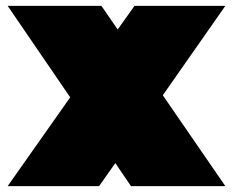

<svg xmlns="http://www.w3.org/2000/svg" viewBox="-20 -667 788 651"><path d="M371 -114 316 -36H6L218 -337L6 -647H324L379 -567L436 -647H744L532 -344L744 -36H424Z"/></svg>

Font: ChangwonDangamAsac Bold
Style: Regular
Weight: 700
Designer: Choi Chi-young, Lee Youngbeen, Kim Jungjin, Yoon Jihee, Han Dohee
Foundry: YoonDesign Inc.
Version: Version 1.010;Build 20210623